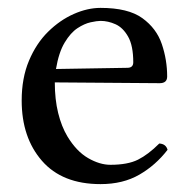

<svg xmlns="http://www.w3.org/2000/svg" viewBox="-20 -467 478 487"><path d="M235 0Q138 0 86.5 -59Q35 -118 35 -212Q35 -269 53.5 -313Q72 -357 102 -386.5Q132 -416 167 -431.5Q202 -447 235 -447Q305 -447 341 -421Q377 -395 390.5 -355Q404 -315 404 -273Q404 -256 385 -256L119 -258Q119 -215 127.5 -180.5Q136 -146 151 -121Q174 -83 203.5 -66Q233 -49 260 -49Q304 -49 330 -62Q356 -75 384 -103Q401 -102 405 -87Q375 -48 333.5 -24Q292 0 235 0ZM122 -292 303 -295Q318 -295 318 -309Q318 -351 305 -374Q292 -397 273 -405.5Q254 -414 235 -414Q226 -414 210 -410.5Q194 -407 176.5 -395.5Q159 -384 144 -359Q129 -334 122 -292Z"/></svg>

Font: Triodion
Style: Regular
Weight: 400
Version: Version 1.201; ttfautohint (v1.8.4.7-5d5b)